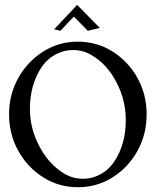

<svg xmlns="http://www.w3.org/2000/svg" viewBox="-20 -764 669 796"><path d="M302.7 12.2Q224.1 12.2 159.4 -28.6Q94.7 -69.3 56.2 -137.9Q17.6 -206.5 17.6 -289.6Q17.6 -373 56.2 -441.4Q94.7 -509.8 159.4 -550.5Q224.1 -591.3 302.7 -591.3Q381.8 -591.3 446.5 -550.5Q511.2 -509.8 549.6 -441.4Q587.9 -373 587.9 -289.6Q587.9 -206.5 549.6 -137.9Q511.2 -69.3 446.5 -28.6Q381.8 12.2 302.7 12.2ZM323.7 -22.9Q340.3 -22.9 357.9 -26.4Q418.9 -42.5 453.1 -93.3Q501.5 -165 501.5 -266.6Q501.5 -364.3 447.3 -449.7Q412.1 -504.4 360.8 -534.7Q324.7 -556.6 283.2 -556.6Q265.6 -556.6 247.6 -552.7Q186.5 -536.1 152.3 -485.4Q104 -413.1 104 -312Q104 -216.8 158.7 -130.9Q193.8 -76.2 245.1 -44.9Q281.7 -22.9 323.7 -22.9ZM344.2 -636.2 286.1 -695.3 230.5 -636.2 204.6 -642.6 299.8 -743.7 393.6 -648.4Z"/></svg>

Font: Quaaykop
Style: Regular
Weight: 400
Designer: Tup Wanders
Foundry: Free font, DO NOT SELL
Version: Version 1.00;July 31, 2023;FontCreator 11.5.0.2430 64-bit